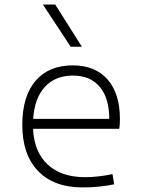

<svg xmlns="http://www.w3.org/2000/svg" viewBox="-20 -815 626 845"><path d="M343.3 9.8Q216.8 9.8 147.5 -62.5Q78.1 -134.8 78.1 -265.6Q78.1 -390.6 136.2 -459Q194.3 -527.3 300.3 -527.3Q398.9 -527.3 453.4 -465.3Q507.8 -403.3 507.8 -291Q507.8 -263.7 504.9 -248H125.5Q129.9 -147 189.7 -91.1Q249.5 -35.2 355 -35.2Q382.3 -35.2 414.6 -38.8Q446.8 -42.5 475.1 -48.8L482.4 -3.9Q454.6 2.4 417.7 6.1Q380.9 9.8 343.3 9.8ZM301.3 -482.4Q223.1 -482.4 177.5 -432.6Q131.8 -382.8 126 -292H460.9Q460.9 -382.8 419.2 -432.6Q377.4 -482.4 301.3 -482.4ZM291 -609.4 168.9 -794.9H223.1L340.3 -609.4Z"/></svg>

Font: Caskaydia Cove ExtraLight
Style: Regular
Weight: 200
Monospace: yes
Designer: Aaron Bell
Foundry: Saja Typeworks
Version: Version 4.300; ttfautohint (v1.8.3)